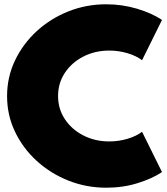

<svg xmlns="http://www.w3.org/2000/svg" viewBox="-20 -860 778 896"><path d="M476.5 16Q554 16 622.8 -5.5Q691.5 -27 736 -57L643 -245Q616 -224.5 574.8 -212.2Q533.5 -200 490 -200Q423.5 -200 369.2 -227.8Q315 -255.5 283 -303.5Q251 -351.5 251 -412Q251 -472.5 283 -520.5Q315 -568.5 369.2 -596.2Q423.5 -624 490 -624Q533.5 -624 574.8 -611.8Q616 -599.5 643 -579L736 -767Q689 -798.5 619.8 -819.2Q550.5 -840 475.5 -840Q382.5 -840 299 -806.8Q215.5 -773.5 151.2 -714.5Q87 -655.5 50 -577.8Q13 -500 13 -411.5Q13 -323 49.8 -245.8Q86.5 -168.5 151 -109.5Q215.5 -50.5 299.2 -17.2Q383 16 476.5 16Z"/></svg>

Font: Spartan Black
Style: Regular
Weight: 900
Designer: Matt Bailey, Mirko Velimirovic
Foundry: Matt Bailey
Version: Version 1.003; ttfautohint (v1.8.3)